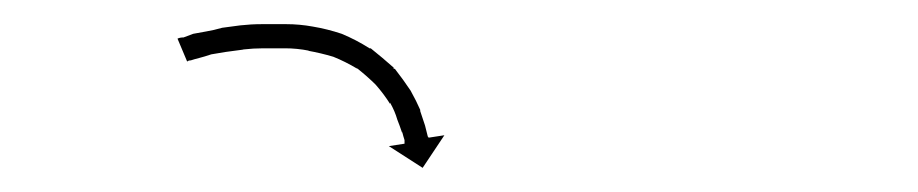

<svg xmlns="http://www.w3.org/2000/svg" viewBox="-20 -611 760 159"><path d="M132 -580Q132 -580 132 -580Q132 -580 132 -580Q132 -580 132 -580Q132 -580 132 -580Q135 -581 140 -583Q140 -583 140 -583Q140 -583 140 -583Q140 -583 140 -583Q140 -583 140 -583Q145 -584 151 -585Q151 -585 151 -585Q151 -585 151 -585Q151 -585 151 -585Q151 -585 151 -585Q157 -586 164 -588Q164 -588 164 -588Q164 -588 164 -588Q164 -588 164 -588Q164 -588 164 -588Q171 -589 179 -590Q179 -590 179 -590Q179 -590 179 -590Q179 -590 179 -590Q179 -590 179 -590Q188 -591 197 -591Q197 -591 197 -591Q197 -591 197 -591Q197 -591 197 -591Q197 -591 197 -591Q206 -591 216 -591Q216 -591 216.5 -591Q217 -591 217 -591Q217 -591 217 -591Q217 -591 217 -591Q228 -591 239 -589Q239 -589 239 -589Q239 -589 239 -589Q239 -589 239 -589Q239 -589 239 -589Q251 -587 263 -583Q263 -583 263 -583Q263 -583 263 -583Q263 -583 263 -583Q263 -583 263 -583Q275 -578 286 -571Q286 -571 286 -571Q286 -571 287 -571Q287 -571 287 -571Q287 -571 287 -571Q297 -563 306 -555Q306 -555 306 -554.5Q306 -554 306 -554Q306 -554 306.5 -554Q307 -554 307 -554Q314 -545 320 -536Q320 -536 320 -536Q320 -536 320 -536Q320 -536 320 -536Q320 -536 320 -536Q325 -527 328 -520Q328 -520 328 -520Q328 -520 328 -520Q328 -520 328 -519.5Q328 -519 328 -519Q330 -513 332 -507Q332 -507 332 -507Q332 -507 332 -507Q332 -507 332 -507Q332 -507 332 -507Q333 -503 334 -499Q334 -499 334 -499Q334 -499 334 -499Q334 -499 334 -499Q334 -499 334 -499Q334 -498 335 -497L348 -499L330 -472L302 -490L315 -492Q315 -494 315 -495Q315 -495 315 -495Q315 -495 315 -495Q315 -495 315 -495Q315 -495 315 -495Q314 -498 313 -502Q313 -502 313 -502Q313 -502 313 -502Q313 -502 313 -501.5Q313 -501 313 -501Q311 -507 309 -512Q309 -512 309 -512Q309 -512 309 -512Q309 -512 309 -512Q309 -512 309 -512Q307 -519 303 -526Q303 -526 303 -526Q303 -526 303 -526Q303 -526 303 -525.5Q303 -525 303 -525Q298 -533 291 -541Q291 -541 291.5 -541Q292 -541 292 -541Q292 -541 292 -540.5Q292 -540 292 -540Q284 -548 275 -555Q275 -555 275 -555Q275 -555 276 -554Q276 -554 276 -554Q276 -554 276 -554Q266 -560 256 -564Q256 -564 256 -564Q256 -564 256 -564Q256 -564 256 -564Q256 -564 256 -564Q246 -567 235 -569Q235 -569 235.5 -569Q236 -569 236 -569Q236 -569 236 -569Q236 -569 236 -569Q226 -571 216 -571Q216 -571 216 -571Q216 -571 216 -571Q216 -571 216 -571Q216 -571 216 -571Q206 -571 198 -571Q198 -571 198 -571Q198 -571 198 -571Q198 -571 198 -571Q198 -571 198 -571Q190 -571 181 -570Q181 -570 181 -570Q181 -570 182 -570Q182 -570 182 -570Q182 -570 182 -570Q174 -569 167 -568Q167 -568 167 -568Q167 -568 167 -568Q167 -568 167 -568Q167 -568 167 -568Q161 -567 155 -566Q155 -566 155 -566Q155 -566 155 -566Q155 -566 155 -566Q155 -566 155 -566Q149 -564 145 -563Q145 -563 145 -563Q145 -563 145 -563Q145 -563 145 -563Q145 -563 145 -563Q141 -562 138 -561Q138 -561 138 -561Q138 -561 138 -561Q138 -561 138 -561Q138 -561 138 -561Q136 -561 135 -560L127 -579Q129 -580 132 -580Z"/></svg>

Font: FRB American Cursive Just Arrows Black
Style: Bold Italic
Weight: 900
Italic angle: -25°
Version: Version 2.0;Modular Font Editor K font №1